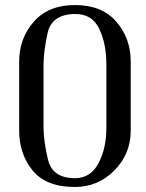

<svg xmlns="http://www.w3.org/2000/svg" viewBox="-20 -726 577 758"><path d="M275.9 -670.9Q184.1 -669.4 168 -595.7Q151.9 -522 151.9 -471.7V-221.7Q151.9 -170.9 169.2 -96.7Q186.5 -22.5 275.9 -22.5Q337.4 -22.5 368.7 -81.1Q399.9 -139.6 399.9 -221.7V-471.7Q399.9 -553.7 371.6 -612.8Q343.3 -670.9 276.9 -670.9ZM275.9 -706.1Q382.8 -706.1 439.5 -640.1Q496.1 -574.2 496.1 -482.9V-210.4Q496.1 -118.2 431.4 -53Q366.7 12.2 275.9 12.2Q161.6 12.2 108.6 -53.2Q55.7 -118.7 55.7 -210.4V-482.9Q55.7 -574.7 113.5 -640.4Q171.4 -706.1 275.9 -706.1Z"/></svg>

Font: Caudex
Style: Regular
Weight: 400
Version: Version 1.01